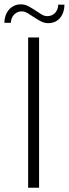

<svg xmlns="http://www.w3.org/2000/svg" viewBox="-28 -884 323 904"><path d="M0 0ZM156 0H104.5V-707.5H156ZM195 -808Q207 -808 216.5 -812.5Q226 -817 232.5 -824.5Q239 -832 242.5 -841.8Q246 -851.5 246 -862H275.5Q275.5 -844.5 270.5 -828.8Q265.5 -813 255.8 -801Q246 -789 232 -782Q218 -775 199.5 -775Q180.5 -775 164 -783.8Q147.5 -792.5 132.2 -802.8Q117 -813 102.5 -821.8Q88 -830.5 74 -830.5Q62.5 -830.5 53.2 -826Q44 -821.5 37.2 -814Q30.5 -806.5 27 -796.8Q23.5 -787 23 -776.5H-7.5Q-7.5 -793.5 -2.2 -809.2Q3 -825 13 -837Q23 -849 37.2 -856.2Q51.5 -863.5 69.5 -863.5Q89 -863.5 105.5 -854.8Q122 -846 137.2 -835.8Q152.5 -825.5 166.5 -816.8Q180.5 -808 195 -808Z"/></svg>

Font: Lato Light
Style: Regular
Weight: 300
Designer: Lukasz Dziedzic
Foundry: tyPoland Lukasz Dziedzic
Version: Version 2.007; 2014-02-27